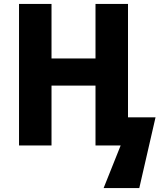

<svg xmlns="http://www.w3.org/2000/svg" viewBox="-20 -734 818 969"><path d="M626 -142H765L683 215H503L589 0H462V-302H240V0H76V-714H240V-439H462V-714H626Z"/></svg>

Font: Noto Sans SemiCondensed ExtraBold
Style: Regular
Weight: 800
Width: 4
Designer: Monotype Design Team
Foundry: Monotype Imaging Inc.
Version: Version 2.013; ttfautohint (v1.8.4.7-5d5b)